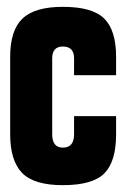

<svg xmlns="http://www.w3.org/2000/svg" viewBox="-20 -542 370 562"><path d="M9.8 -376Q9.8 -453.1 45.7 -487.5Q81.5 -522 164.1 -522Q250.5 -522 285.2 -487.5Q319.8 -453.1 319.8 -376V-321.8H196.8V-371.1Q196.8 -405.8 164.1 -405.8Q132.8 -405.8 132.8 -371.1V-148.9Q132.8 -109.9 164.1 -109.9Q196.8 -109.9 196.8 -148.9V-202.1H319.8V-148.9Q319.8 -69.3 285.6 -34.7Q251.5 0 164.1 0Q79.1 0 44.4 -36.1Q9.8 -72.3 9.8 -148.9Z"/></svg>

Font: Quaderni
Style: Regular
Weight: 400
Designer: Romain Laurent, Daphné Lejeune, Alexandre D’Hubert
Foundry: ESAD Valence
Version: Version 1.000;FEAKit 1.0